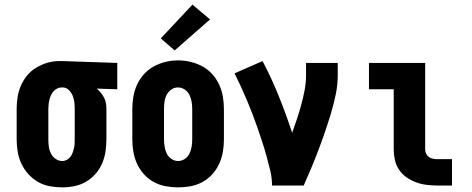

<svg xmlns="http://www.w3.org/2000/svg" viewBox="-20 -802 2040 830"><path d="M249 8Q222 8 195 3Q168 -2 144.5 -15.5Q121 -29 102.5 -49.5Q84 -70 72.5 -94.5Q61 -119 56.5 -146Q52 -173 52 -200V-330Q52 -356 56 -382Q60 -408 70.5 -432Q81 -456 97.5 -476Q114 -496 136.5 -509.5Q159 -523 184 -530.5Q209 -538 235 -538Q239 -538 242.5 -538Q246 -538 250 -538L487 -530V-416L398 -419Q408 -411 416 -401Q424 -391 430 -379.5Q436 -368 438 -355.5Q440 -343 440 -330V-200Q440 -173 436 -146.5Q432 -120 421.5 -95.5Q411 -71 393 -50.5Q375 -30 352 -16.5Q329 -3 302.5 2.5Q276 8 249 8ZM249 -106Q259 -106 268 -110.5Q277 -115 283.5 -123Q290 -131 293.5 -140.5Q297 -150 299.5 -160Q302 -170 302.5 -180Q303 -190 303 -200V-330Q303 -345 301.5 -359.5Q300 -374 294.5 -387.5Q289 -401 278.5 -412Q268 -423 253 -424H250Q249 -424 248 -424Q247 -424 246 -424Q236 -424 226.5 -419Q217 -414 210.5 -406.5Q204 -399 200 -389.5Q196 -380 193.5 -370Q191 -360 190 -350Q189 -340 189 -330V-200Q189 -184 191 -168.5Q193 -153 200 -139Q207 -125 220 -115.5Q233 -106 249 -106Z M750 8Q723 8 696 3Q669 -2 645 -15Q621 -28 602.5 -48.5Q584 -69 572.5 -94Q561 -119 556.5 -146Q552 -173 552 -200V-330Q552 -357 556.5 -384Q561 -411 572.5 -436Q584 -461 602.5 -481.5Q621 -502 645 -515Q669 -528 696 -534.5Q723 -541 750 -541Q777 -541 804 -534.5Q831 -528 855 -515Q879 -502 897.5 -481.5Q916 -461 927.5 -436Q939 -411 943.5 -384Q948 -357 948 -330V-200Q948 -173 943.5 -146Q939 -119 927.5 -94Q916 -69 897.5 -48.5Q879 -28 855 -15Q831 -2 804 3Q777 8 750 8ZM750 -106Q766 -106 779.5 -115.5Q793 -125 799.5 -139Q806 -153 808.5 -168.5Q811 -184 811 -200V-330Q811 -346 808.5 -361.5Q806 -377 799 -391.5Q792 -406 778.5 -415Q765 -424 749 -424Q733 -424 720 -414.5Q707 -405 700 -391Q693 -377 691 -361.5Q689 -346 689 -330V-200Q689 -184 691.5 -168.5Q694 -153 700.5 -139Q707 -125 720.5 -115.5Q734 -106 750 -106ZM735 -584 675 -636 812 -782 888 -718Z M1156 0Q1156 -32 1148.5 -63.5Q1141 -95 1132.5 -126Q1124 -157 1114 -187.5Q1104 -218 1093.5 -248.5Q1083 -279 1071.5 -309Q1060 -339 1047.5 -368.5Q1035 -398 1021.5 -427.5Q1008 -457 994 -485L1115 -538Q1154 -464 1185.5 -385.5Q1217 -307 1243 -228Q1254 -258 1264 -288.5Q1274 -319 1282.5 -350Q1291 -381 1297 -413Q1303 -445 1303 -477V-530H1440V-477Q1440 -435 1431.5 -394Q1423 -353 1411 -313Q1399 -273 1385.5 -233.5Q1372 -194 1357 -154.5Q1342 -115 1326 -76.5Q1310 -38 1293 0Z M1870 0Q1846 0 1823 -3Q1800 -6 1778.5 -14Q1757 -22 1737.5 -35.5Q1718 -49 1705 -68.5Q1692 -88 1687 -111Q1682 -134 1682 -157V-416H1575V-530H1818V-157Q1818 -147 1822 -138Q1826 -129 1833.5 -123.5Q1841 -118 1850.5 -116Q1860 -114 1870 -114H1934V0Z"/></svg>

Font: Iosevka Slab Heavy
Style: Regular
Weight: 900
Monospace: yes
Designer: Belleve Invis
Foundry: Belleve Invis
Version: Version 11.1.0; ttfautohint (v1.8.3)